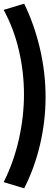

<svg xmlns="http://www.w3.org/2000/svg" viewBox="-22 -915 284 1049"><path d="M110 -895Q166 -780 196.5 -648.5Q227 -517 227 -385Q227 -253 196.5 -124Q166 5 110 114L-2 80Q53 -29 81 -153.5Q109 -278 109 -399Q109 -520 81.5 -639Q54 -758 -2 -861Z"/></svg>

Font: Ranchers
Style: Regular
Weight: 400
Designer: Pablo Impallari, Brenda Gallo
Foundry: Pablo Impallari, Brenda Gallo
Version: Version 1.000; ttfautohint (v0.8) -G 200 -r 50